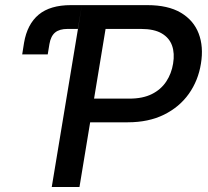

<svg xmlns="http://www.w3.org/2000/svg" viewBox="-20 -748 831 768"><path d="M68.8 -530.3 76.2 -577.1Q88.9 -651.4 134.8 -689.5Q180.7 -727.5 263.7 -727.5H307.6L291.5 -632.3H250Q217.8 -632.3 200.4 -617.9Q183.1 -603.5 177.7 -571.8L170.9 -530.3ZM187 0 307.6 -727.5H569.3Q651.9 -727.5 703.1 -697.3Q754.4 -667 774.7 -614Q794.9 -561 783.7 -493.2Q772.9 -425.8 735.4 -372.8Q697.8 -319.8 636 -289.3Q574.2 -258.8 491.2 -258.8H306.2L321.8 -353.5H497.6Q550.8 -353.5 587.2 -371.6Q623.5 -389.6 644.8 -421.6Q666 -453.6 672.4 -493.7Q679.2 -534.7 668.2 -565.7Q657.2 -596.7 626.7 -614.5Q596.2 -632.3 543.5 -632.3H402.3L297.9 0Z"/></svg>

Font: Inter 18pt Medium
Style: Italic
Weight: 500
Italic angle: -9.3988°
Designer: Rasmus Andersson
Foundry: rsms
Version: Version 4.001;git-66647c0bb